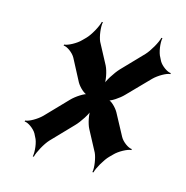

<svg xmlns="http://www.w3.org/2000/svg" viewBox="-86 -687 681 704"><g transform="rotate(15 254.5 -335.0)"><path d="M83 -147 89 -135C99 -119 103 -82 99 -64H103C107 -82 127 -119 143 -136L219 -215C236 -232 260 -269 264 -287H260C256 -269 264 -232 273 -215L315 -136C323 -119 329 -82 325 -65H329C333 -82 354 -119 370 -135L382 -147C397 -163 429 -180 442 -180L443 -184C430 -184 406 -201 397 -218L353 -300C344 -316 323 -337 310 -337L309 -333C322 -333 353 -354 368 -370L448 -452C465 -469 495 -486 508 -486L509 -490C496 -490 472 -507 463 -523L457 -535C447 -551 442 -588 446 -606H442C438 -588 417 -551 401 -534L325 -455C308 -437 284 -400 280 -381H284C288 -400 280 -437 271 -455L229 -534C221 -551 216 -588 220 -606H216C212 -588 192 -551 176 -535L164 -523C149 -507 117 -490 104 -490L103 -486C116 -486 140 -469 149 -452L192 -370C201 -354 223 -333 236 -333L237 -337C224 -337 192 -316 177 -300L98 -218C81 -201 51 -184 38 -184L37 -180C50 -180 74 -163 83 -147Z"/></g></svg>

Font: Asimov
Style: EdgeExtremeIt
Weight: 500
Designer: Google
Version: Version 2.000980: 2014